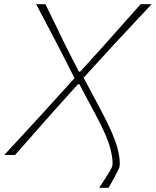

<svg xmlns="http://www.w3.org/2000/svg" viewBox="-30 -733 737 908"><path d="M439 155Q450.5 138 464.5 116.2Q478.5 94.5 489.2 76.2Q500 58 501 52.5Q506.5 29 492.2 -29Q478 -87 422 -191L345 -335H339L207.5 -189Q165 -140.5 126 -96.2Q87 -52 41 0H-10Q34.5 -48 79.8 -97.2Q125 -146.5 174.5 -200L322.5 -363.5L253 -500Q227 -550 199.8 -601.5Q172.5 -653 141 -713H185Q210.5 -660.5 235.8 -608.8Q261 -557 283 -511.5L343 -394H349L457.5 -513.5Q498.5 -559.5 544 -610.8Q589.5 -662 635 -713H687Q636 -658.5 588.5 -607.8Q541 -557 501 -514L365.5 -365.5L448 -210.5Q507 -99.5 524.2 -37.2Q541.5 25 534.5 58Q533.5 62 524.5 79.8Q515.5 97.5 504 118.8Q492.5 140 483.5 155Z"/></svg>

Font: Commissioner Loud Thin
Style: Italic
Weight: 100
Italic angle: -12°
Designer: Kostas Bartsokas
Foundry: Kostas Bartsokas
Version: Version 1.000; ttfautohint (v1.8.3)